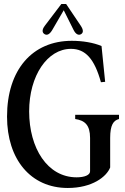

<svg xmlns="http://www.w3.org/2000/svg" viewBox="-20 -919 624 955"><path d="M317 16C439 16 510 -40 528 -86V-233C528 -297 544 -320 572 -327V-348H354V-327C402 -320 428 -297 428 -233V-67C428 -48 400 -37 361 -37C216 -37 125 -182 125 -365C125 -543 216 -676 333 -676C405 -676 450 -626 482 -510L503 -512L485 -690C445 -707 391 -716 337 -716C141 -716 15 -572 15 -339C15 -126 133 16 317 16ZM202 -749C214 -742 227 -748 240 -770L297 -868L346 -770C357 -748 371 -742 383 -749C395 -756 396 -770 381 -792L309 -899H285L203 -791C187 -770 190 -756 202 -749Z"/></svg>

Font: RL Madena
Style: Regular
Weight: 400
Designer: I Kadek Wantara Putra
Foundry: Roughlines ID
Version: Version 1.000;Glyphs 3.1.2 (3151)